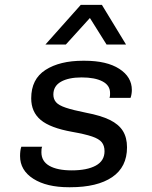

<svg xmlns="http://www.w3.org/2000/svg" viewBox="-20 -776 640 806"><path d="M269.2 10Q175.8 10 120 -25.5Q64.2 -61 64.2 -121Q64.2 -131.8 65.4 -141.6Q66.5 -151.5 69.5 -160H157Q155 -155.8 154.4 -150.5Q153.8 -145.2 153.8 -137Q153.8 -99 187.2 -79.9Q220.8 -60.8 281 -60.8Q345.5 -60.8 382.1 -80.8Q418.8 -100.8 418.8 -141.2Q418.8 -164.5 407.1 -178.9Q395.5 -193.2 366.2 -203.1Q337 -213 283.2 -222.5Q190.8 -239 150.9 -272.5Q111 -306 111 -363.2Q111 -444 171 -482.5Q231 -521 328.5 -521H335Q428.2 -521 480.9 -487Q533.5 -453 533.5 -398.2Q533.5 -390.5 532.1 -381.6Q530.8 -372.8 528 -365.2H439.8Q441.8 -372 441.9 -376.5Q442 -381 442 -386Q442 -417.8 410.1 -434.4Q378.2 -451 322.8 -451Q267.8 -451 235.9 -432.9Q204 -414.8 204 -379Q204 -360.2 215.1 -347.1Q226.2 -334 256.2 -323.9Q286.2 -313.8 341.2 -302.8Q403.5 -291 441 -272.6Q478.5 -254.2 495.9 -226.2Q513.2 -198.2 513.2 -157.5Q513.2 -74.8 450.9 -32.4Q388.5 10 274.8 10ZM170.8 -589.2 319 -755.5H407.8L509 -589.2H427.2L332 -741H394.2L256.5 -589.2Z"/></svg>

Font: Chivo Mono Medium
Style: Italic
Weight: 500
Italic angle: -8.05°
Monospace: yes
Designer: Hector Gatti
Foundry: Omnibus-Type
Version: Version 1.008